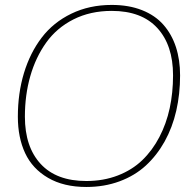

<svg xmlns="http://www.w3.org/2000/svg" viewBox="-20 -742 762 772"><path d="M327.1 9.8Q236.3 9.8 173.3 -26.9Q110.4 -63.5 81.1 -126.2Q51.8 -189 51.8 -272.9Q51.8 -367.2 76.4 -448.5Q101.1 -529.8 147.7 -590.8Q194.3 -651.9 266.8 -687Q339.4 -722.2 429.2 -722.2Q498 -722.2 551 -701.2Q604 -680.2 637.2 -642.3Q670.4 -604.5 687.3 -553Q704.1 -501.5 704.1 -439Q704.1 -363.8 688.7 -296.6Q673.3 -229.5 642.1 -173.3Q610.8 -117.2 566.4 -76.4Q522 -35.6 460.7 -12.9Q399.4 9.8 327.1 9.8ZM327.1 -14.2Q396 -14.2 453.6 -36.4Q511.2 -58.6 552 -97.9Q592.8 -137.2 620.8 -190.9Q648.9 -244.6 662.4 -307.1Q675.8 -369.6 675.8 -439Q675.8 -560.5 612.5 -629.4Q549.3 -698.2 429.2 -698.2Q343.3 -698.2 275.6 -664.1Q208 -629.9 165.8 -570.8Q123.5 -511.7 101.8 -435.8Q80.1 -359.9 80.1 -272.9Q80.1 -151.4 143.6 -82.8Q207 -14.2 327.1 -14.2Z"/></svg>

Font: Creato Display Thin
Style: Italic
Weight: 265
Italic angle: -10°
Version: Version 1.000